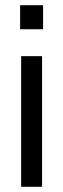

<svg xmlns="http://www.w3.org/2000/svg" viewBox="-20 -715 242 735"><path d="M61 -500H141V0H61ZM145 -603V-695H57V-603Z"/></svg>

Font: CyStack Display
Style: Regular
Weight: 400
Designer: Weizhong Zhang
Foundry: 本地遙控
Version: Version 1.000;Glyphs 3.1.2 (3151)